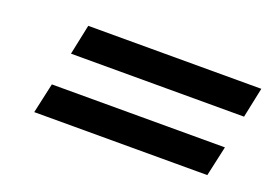

<svg xmlns="http://www.w3.org/2000/svg" viewBox="-53 -513 726 515"><g transform="rotate(20 310.5 -255.5)"><path d="M109 -303 127 -389H621L603 -303ZM70 -122 89 -208H583L564 -122Z"/></g></svg>

Font: New Athena Unicode
Style: Bold Italic
Weight: 700
Designer: J. Rusten 1997; rev. by R. Hancock 2001, 2002, rev. by D. Mastronarde 2002-2021
Foundry: Society for Classical Studies (formerly American Philological Association)
Version: Version 5.008